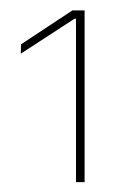

<svg xmlns="http://www.w3.org/2000/svg" viewBox="-20 -722 244 379"><path d="M130 -362.5V-685H127L21 -616L21.5 -634.5L123 -701.5H147V-362.5Z"/></svg>

Font: Anek Tamil Thin
Style: Regular
Weight: 250
Designer: Aadarsh Rajan (Tamil), Yesha Goshar (Latin)
Foundry: Ek Type
Version: Version 1.003